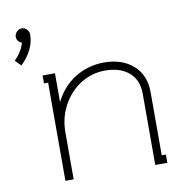

<svg xmlns="http://www.w3.org/2000/svg" viewBox="-77 -753 796 827"><g transform="rotate(-10 321.0 -339.5)"><path d="M40 -647Q40 -659.7 49.6 -669.4Q59.1 -679.2 71.8 -679.2Q84.5 -679.2 93.8 -669.4Q103 -659.7 103 -647Q103 -582 43 -522L18.1 -546.9Q50.8 -579.6 62 -618.2Q52.7 -621.1 46.4 -629.2Q40 -637.2 40 -647ZM393.1 -473.1Q474.1 -473.1 522.5 -429.9Q570.8 -386.7 570.8 -312V-36.1H588.9V0H536.1V-312Q536.1 -372.1 497.6 -405Q459 -438 393.1 -438Q336.4 -438 287.6 -408Q238.8 -377.9 209 -324.2Q179.2 -270.5 179.2 -205.1V0H143.1V-429.2H125V-463.9H179.2V-337.9Q225.6 -431.2 320.8 -461.9Q358.4 -473.1 393.1 -473.1Z"/></g></svg>

Font: Rawengulk
Style: Regular
Weight: 400
Version: Version 0.92